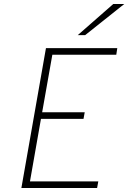

<svg xmlns="http://www.w3.org/2000/svg" viewBox="-20 -941 642 961"><path d="M87 0 210 -700H567L562 -667H242L191 -379H404L398 -346H185L130 -33H472L466 0ZM369 -765 547 -921H602L406 -765Z"/></svg>

Font: Overpass Thin
Style: Italic
Weight: 250
Italic angle: -10°
Designer: Delve Withrington, Dave Bailey, Thomas Jockin
Foundry: Delve Fonts LLC
Version: Version 4.000